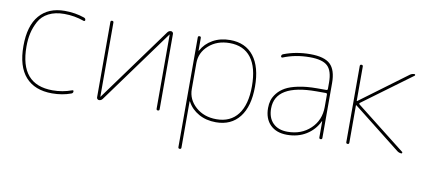

<svg xmlns="http://www.w3.org/2000/svg" viewBox="-68 -776 2767 1242"><g transform="rotate(10 1315.0 -155.0)"><path d="M281 10Q167 10 106.5 -58Q46 -126 46 -260Q46 -393 105 -461.5Q164 -530 271 -530Q340 -530 400 -509Q411 -505 411 -494Q411 -490 407.5 -488Q404 -486 400 -488Q338 -510 271 -510Q211 -510 168.5 -488Q126 -466 105 -427Q84 -388 75 -348Q66 -308 66 -260Q66 -10 281 -10Q346 -10 406 -32Q416 -36 416 -26Q416 -15 405 -11Q348 10 281 10Z M588 0Q582 0 577.5 -4.5Q573 -9 573 -15V-510Q573 -520 583 -520Q593 -520 593 -510V-24L594 -23L595 -24L947 -508Q956 -520 970 -520Q976 -520 980.5 -515.5Q985 -511 985 -505V-10Q985 0 975 0Q965 0 965 -10V-496L964 -497L963 -496L611 -12Q602 0 588 0Z M1167 -345V-175Q1167 -106 1221 -58Q1275 -10 1357 -10Q1449 -10 1498 -74.5Q1547 -139 1547 -260Q1547 -383 1498.5 -446.5Q1450 -510 1357 -510Q1275 -510 1221 -462Q1167 -414 1167 -345ZM1147 210V-510Q1147 -520 1157 -520Q1167 -520 1167 -510V-427Q1167 -426 1168 -426Q1170 -426 1170 -428Q1195 -475 1244 -502.5Q1293 -530 1357 -530Q1458 -530 1512.5 -460Q1567 -390 1567 -260Q1567 -131 1512 -60.5Q1457 10 1357 10Q1293 10 1244 -17.5Q1195 -45 1170 -92Q1170 -94 1168 -94Q1167 -94 1167 -93V210Q1167 220 1157 220Q1147 220 1147 210Z M2034 -210V-291Q2034 -300 2025 -300H1964Q1694 -300 1694 -140Q1694 -79 1728.5 -44.5Q1763 -10 1824 -10Q1915 -10 1974.5 -66.5Q2034 -123 2034 -210ZM2025 -320Q2034 -320 2034 -329V-370Q2034 -447 2000.5 -478.5Q1967 -510 1884 -510Q1789 -510 1709 -477Q1705 -476 1702 -478Q1699 -480 1699 -484Q1699 -495 1710 -499Q1790 -530 1884 -530Q1976 -530 2015 -493Q2054 -456 2054 -370V-10Q2054 0 2044 0Q2034 0 2034 -10V-115Q2034 -116 2033 -116Q2031 -116 2031 -114Q2004 -57 1950 -23.5Q1896 10 1824 10Q1754 10 1714 -30Q1674 -70 1674 -140Q1674 -167 1681 -190.5Q1688 -214 1707.5 -238.5Q1727 -263 1758 -280.5Q1789 -298 1842 -309Q1895 -320 1964 -320Z M2211 -10V-510Q2211 -520 2221 -520Q2231 -520 2231 -510V-285Q2231 -284 2232 -284H2234L2539 -510Q2552 -520 2569 -520Q2573 -520 2574 -516Q2575 -512 2572 -510L2253 -275Q2248 -270 2253 -265L2578 -10Q2580 -8 2579 -4Q2578 0 2575 0Q2559 0 2546 -10L2234 -256H2232Q2231 -256 2231 -255V-10Q2231 0 2221 0Q2211 0 2211 -10Z"/></g></svg>

Font: Rounded Mplus 1c Thin
Style: Regular
Weight: 250
Version: Version 1.059.20150529